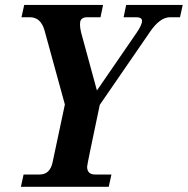

<svg xmlns="http://www.w3.org/2000/svg" viewBox="-20 -508 746 763"><path d="M412.1 234.4H63L73.7 185.5H137.7Q178.7 185.5 189 136.7L237.8 -92.8L157.2 -386.2Q142.6 -439.5 98.6 -439.5H65.4L76.2 -488.3H389.6L379.4 -439.5H327.6Q302.7 -439.5 298.8 -421.9Q297.9 -416.5 297.9 -410.2Q297.9 -397.5 302.2 -379.4L365.2 -148.4L522 -376.5Q544.4 -408.7 544.4 -424.8Q544.4 -439.5 521.5 -439.5H471.2L481.4 -488.3H706.1L695.3 -439.5H655.8Q616.7 -439.5 578.1 -384.3L376.5 -91.3Q326.2 146.5 326.2 154.3Q326.2 185.5 358.4 185.5H422.9Z"/></svg>

Font: Munson
Style: Bold Italic
Weight: 700
Italic angle: -12°
Designer: Paul James MIller
Foundry: High-Logic / Made with FontCreator
Version: Version 2.10;May 5, 2019;FontCreator 11.5.0.2430 64-bit